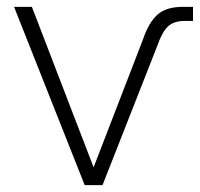

<svg xmlns="http://www.w3.org/2000/svg" viewBox="-20 -540 583 560"><path d="M227 0 21 -520H73L253 -52L397 -425Q414 -475 439.5 -497.5Q465 -520 513 -520H543V-479H520Q487 -479 470 -463Q453 -447 439 -407L279 0Z"/></svg>

Font: Raleway Light
Style: Regular
Weight: 300
Designer: Matt McInerney, Pablo Impallari, Rodrigo Fuenzalida
Foundry: Matt McInerney, Pablo Impallari, Rodrigo Fuenzalida
Version: Version 4.026